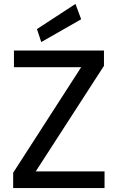

<svg xmlns="http://www.w3.org/2000/svg" viewBox="-20 -957 599 977"><path d="M47 0V-78L393 -615H51V-700H509V-622L162 -85H512V0ZM190 -743 168 -809 364 -937 393 -859Z"/></svg>

Font: DM Sans 12pt Medium
Style: Regular
Weight: 500
Version: Version 4.004;gftools[0.9.30]